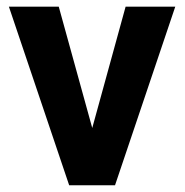

<svg xmlns="http://www.w3.org/2000/svg" viewBox="-20 -548 546 568"><path d="M153.8 -528.3 252.9 -169.4 351.6 -528.3H498.5L320.3 0H184.6L6.3 -528.3Z"/></svg>

Font: Vazirmatn RD
Style: Bold
Weight: 700
Designer: Saber Rastikerdar
Foundry: Saber Rastikerdar
Version: Version 32.102